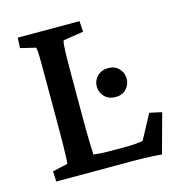

<svg xmlns="http://www.w3.org/2000/svg" viewBox="-91 -654 691 739"><g transform="rotate(-15 255.0 -284.0)"><path d="M464.8 4.9Q448.2 2.9 427.2 2Q406.2 1 386.7 0.5Q367.2 0 352.5 0H44.9L43 -41L103.5 -54.7Q104.5 -59.6 105.5 -78.6Q106.4 -97.7 106.9 -128.9Q107.4 -160.2 107.4 -201.2V-371.1Q107.4 -414.1 107.4 -444.8Q107.4 -475.6 106.4 -494.6Q105.5 -513.7 103.5 -517.6L43 -532.2L44.9 -573.2H291L293.9 -530.3L212.9 -517.6Q210.9 -514.6 209.5 -497.1Q208 -479.5 207.5 -448.2Q207 -417 207 -371.1V-201.2Q207 -148.4 208 -111.8Q209 -75.2 210 -63.5Q224.6 -61.5 240.2 -60.5Q255.9 -59.6 277.3 -59.6H337.9Q360.4 -59.6 376.5 -61Q392.6 -62.5 406.2 -64.5L459 -163.1L507.8 -152.3ZM350.6 -254.9Q323.2 -254.9 306.6 -272Q290 -289.1 290 -312.5Q290 -335.9 306.6 -353Q323.2 -370.1 350.6 -370.1Q377 -370.1 393.1 -353Q409.2 -335.9 409.2 -312.5Q409.2 -289.1 393.1 -272Q377 -254.9 350.6 -254.9Z"/></g></svg>

Font: Crimson Pro Medium
Style: Regular
Weight: 500
Designer: Jacques Le Bailly
Foundry: Baron von Fonthausen
Version: Version 1.003